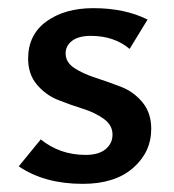

<svg xmlns="http://www.w3.org/2000/svg" viewBox="-20 -445 427 471"><path d="M183 6Q89 6 26 -37L80 -103Q127 -65 190 -65Q222 -65 239 -79Q256 -93 256 -115Q256 -138 234.5 -153.5Q213 -169 182.5 -178.5Q152 -188 122 -200Q92 -212 70.5 -237.5Q49 -263 49 -301Q49 -360 94 -392.5Q139 -425 209 -425Q286 -425 342 -397L298 -325Q260 -357 203 -357Q173 -357 157 -345Q141 -333 141 -314Q141 -292 162.5 -278Q184 -264 215 -254Q246 -244 277 -232Q308 -220 329.5 -194Q351 -168 351 -129Q351 -72 306.5 -33Q262 6 183 6Z"/></svg>

Font: EauTest Semibold
Style: Regular
Weight: 600
Designer: Christian Thalmann (Catharsis Fonts)
Version: Version 0.001;PS 000.001;hotconv 1.0.88;makeotf.lib2.5.64775